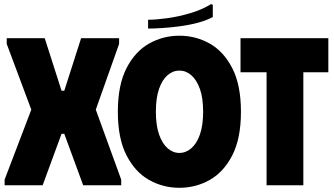

<svg xmlns="http://www.w3.org/2000/svg" viewBox="-20 -882 1592 914"><path d="M2 0V-27L129 -360L12 -673V-700H193L273 -450H286L366 -700H547V-673L436 -360L557 -27V0H376L286 -245H273L183 0Z M541 -350Q541 -477 582 -557Q623 -637 689.5 -674.5Q756 -712 834 -712Q912 -712 978.5 -674.5Q1045 -637 1086 -557Q1127 -477 1127 -350Q1127 -223 1086 -143Q1045 -63 978.5 -25.5Q912 12 834 12Q756 12 689.5 -25.5Q623 -63 582 -143Q541 -223 541 -350ZM722 -350Q722 -286 737 -242.5Q752 -199 777.5 -176.5Q803 -154 834 -154Q865 -154 891 -176.5Q917 -199 932 -242.5Q947 -286 947 -350Q947 -416 931.5 -459Q916 -502 890.5 -524Q865 -546 834 -546Q803 -546 777.5 -524Q752 -502 737 -458.5Q722 -415 722 -350ZM984 -862 993 -860V-801Q964 -785 923 -774Q882 -763 837 -757Q792 -751 752 -748.5Q712 -746 685 -746V-788Q723 -788 777 -795.5Q831 -803 886.5 -819.5Q942 -836 984 -862Z M1543 -700V-538H1424V0H1249V-538H1125V-700Z"/></svg>

Font: Phudu ExtraBold
Style: Regular
Weight: 800
Version: Version 1.005;gftools[0.9.23]